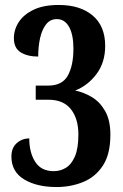

<svg xmlns="http://www.w3.org/2000/svg" viewBox="-20 -744 496 774"><path d="M208 10Q128 10 77 -21Q26 -52 26 -113Q26 -148 47.5 -167Q69 -186 98 -186Q98 -129 122 -91.5Q146 -54 197 -54Q223 -54 245.5 -67.5Q268 -81 282 -113.5Q296 -146 296 -202Q296 -265 266 -303.5Q236 -342 175 -342H124V-399H175Q231 -399 253.5 -439.5Q276 -480 276 -548Q276 -604 258.5 -635.5Q241 -667 209 -667Q182 -667 165.5 -645.5Q149 -624 141.5 -590Q134 -556 134 -516Q91 -516 63.5 -533Q36 -550 36 -590Q36 -625 56 -655.5Q76 -686 116 -705Q156 -724 217 -724Q303 -724 353.5 -681.5Q404 -639 404 -559Q404 -492 369 -445.5Q334 -399 283 -379Q318 -372 350.5 -352.5Q383 -333 404 -296Q425 -259 425 -201Q425 -122 394.5 -76Q364 -30 314.5 -10Q265 10 208 10Z"/></svg>

Font: Noto Serif Armenian ExtraCondensed
Style: Bold
Weight: 700
Width: 2
Designer: Monotype Design Team
Foundry: Monotype Imaging Inc.
Version: Version 2.008; ttfautohint (v1.8.4.7-5d5b)